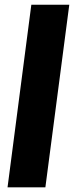

<svg xmlns="http://www.w3.org/2000/svg" viewBox="-20 -800 323 820"><path d="M275.9 -779.8 173.8 0H12.2L113.8 -779.8Z"/></svg>

Font: Cooper Hewitt
Style: Bold Italic
Weight: 712
Designer: Village Type and Design LLC
Foundry: Cooper Hewitt Smithsonian Design Museum
Version: 1.000